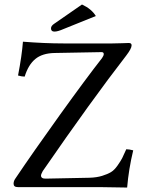

<svg xmlns="http://www.w3.org/2000/svg" viewBox="-20 -840 644 862"><path d="M550.8 2Q550.3 2 424.3 0H60.1Q41 0 41 -15.1Q41 -27.3 48.8 -38.1Q128.9 -157.2 248.5 -323.7Q368.2 -490.2 438 -579.1Q445.8 -590.3 445.8 -597.2Q445.8 -606 436 -606L225.1 -602.1Q169.9 -601.1 138.4 -575Q106.9 -548.8 90.8 -496.1Q77.6 -496.1 61 -501Q78.1 -589.8 83 -652.8Q182.1 -645 264.2 -645H484.9Q502 -645 528.1 -646Q554.2 -647 558.1 -647Q571.3 -647 570.8 -636.2Q570.8 -622.1 546.9 -590.8Q391.1 -389.6 171.9 -71.8Q164.1 -57.6 164.1 -51.8Q164.1 -36.6 189 -38.1L381.8 -42Q414.1 -43 438.5 -50.5Q462.9 -58.1 478 -67.1Q493.2 -76.2 507.6 -96.7Q522 -117.2 528.6 -130.1Q535.2 -143.1 546.9 -169.9Q560.1 -169.9 578.1 -165Q557.6 -80.1 550.8 2ZM348.1 -819.8Q391.1 -799.8 410.2 -768.1L266.1 -710Q238.3 -697.8 224.1 -698.2Q209 -698.2 209 -712.9Q209 -724.1 224.1 -733.9Z"/></svg>

Font: Linux Libertine Capitals
Style: Small Caps
Weight: 400
Designer: Philipp H. Poll
Foundry: Philipp H. Poll
Version: Version 5.1.3